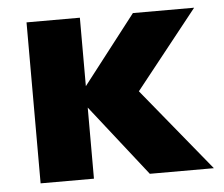

<svg xmlns="http://www.w3.org/2000/svg" viewBox="-43 -558 706 606"><g transform="rotate(-5 310.5 -255.0)"><path d="M408 0 199 -266H210L399 -510H593L346 -199L350 -319L611 0ZM62 0V-510H231V0Z"/></g></svg>

Font: Wix Madefor Display ExtraBold
Style: Regular
Weight: 800
Designer: Dalton Maag Ltd
Foundry: Dalton Maag Ltd
Version: Version 3.100